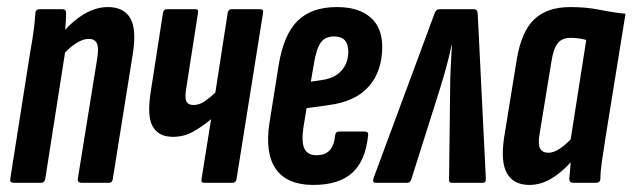

<svg xmlns="http://www.w3.org/2000/svg" viewBox="-20 -517 1789 543"><path d="M211 0Q199 0 200 -11L255 -352Q260 -382 254 -394.5Q248 -407 231 -407Q215 -407 196.5 -395.5Q178 -384 158 -362L153 -420Q184 -457 217.5 -477Q251 -497 285 -497Q331 -497 349 -464.5Q367 -432 355 -361L299 -11Q298 0 288 0ZM19 0Q7 0 9 -11L65 -367Q72 -405 75.5 -433Q79 -461 80 -480Q81 -491 92 -491H157Q167 -491 167 -480Q167 -462 164.5 -436.5Q162 -411 160 -394L165 -375L108 -11Q106 0 96 0Z M557 0Q548 0 550 -11L577 -180Q552 -159 526 -144.5Q500 -130 469 -130Q428 -130 411.5 -160Q395 -190 407 -262L441 -481Q443 -491 452 -491H533Q542 -491 540 -481L507 -269Q502 -241 507 -230.5Q512 -220 527 -220Q543 -220 558 -230Q573 -240 589 -255L624 -481Q626 -491 635 -491H715Q726 -491 724 -481L649 -11Q647 0 638 0Z M866 6Q792 6 760.5 -38.5Q729 -83 742 -169L768 -332Q782 -419 821.5 -458Q861 -497 933 -497Q994 -497 1027.5 -468Q1061 -439 1061 -385Q1061 -316 1023.5 -273Q986 -230 911 -220L847 -211L838 -156Q832 -115 841 -96.5Q850 -78 875 -78Q899 -78 912 -91.5Q925 -105 928 -135Q929 -145 939 -145H1011Q1023 -145 1021 -134Q1014 -63 976.5 -28.5Q939 6 866 6ZM859 -286 892 -291Q927 -296 946 -317.5Q965 -339 965 -371Q965 -414 925 -414Q900 -414 887.5 -397Q875 -380 868 -338Z M1042 0Q1033 0 1036 -12L1209 -479Q1213 -491 1223 -491H1320Q1330 -491 1331 -479L1354 -12Q1355 0 1345 0H1258Q1249 0 1250 -9L1253 -262Q1253 -291 1254.5 -323Q1256 -355 1258 -389H1257Q1250 -355 1241 -323Q1232 -291 1223 -262L1143 -9Q1140 0 1132 0Z M1477 6Q1433 6 1414 -26.5Q1395 -59 1406 -130L1441 -346Q1454 -427 1490.5 -462Q1527 -497 1593 -497Q1638 -497 1675 -489.5Q1712 -482 1749 -478L1692 -125Q1686 -86 1682 -58.5Q1678 -31 1678 -11Q1677 0 1666 0H1601Q1590 0 1590 -11Q1591 -21 1592 -33Q1593 -45 1594 -58Q1568 -29 1538.5 -11.5Q1509 6 1477 6ZM1531 -85Q1545 -85 1561.5 -95.5Q1578 -106 1594 -123L1638 -404Q1627 -407 1616 -408.5Q1605 -410 1593 -410Q1570 -410 1557.5 -395Q1545 -380 1539 -340L1506 -138Q1501 -109 1507.5 -97Q1514 -85 1531 -85Z"/></svg>

Font: Sofia Sans Extra Condensed
Style: Bold Italic
Weight: 700
Italic angle: -9°
Designer: Botio Nikoltchev, Ani Petrova
Foundry: lettersoup
Version: Version 4.101